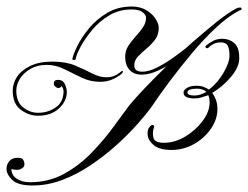

<svg xmlns="http://www.w3.org/2000/svg" viewBox="-20 -569 761 589"><path d="M663 -450Q683 -450 698.5 -437Q714 -424 714 -391Q714 -363 688.5 -333Q663 -303 631 -284Q638 -275 642.5 -262.5Q647 -250 647 -234Q647 -203 627 -174Q607 -145 575 -127Q543 -109 506 -109Q470 -109 452.5 -123Q435 -137 433 -154.5Q431 -172 440 -181Q445 -186 447 -186Q450 -186 452 -183.5Q454 -181 452 -177Q447 -163 450.5 -147Q454 -131 483 -131Q517 -131 549 -150.5Q581 -170 602 -198.5Q623 -227 623 -254Q623 -261 622 -267Q621 -273 619 -277Q608 -273 597.5 -270Q587 -267 577 -267Q543 -267 543 -285Q543 -293 554 -299.5Q565 -306 584 -306Q595 -306 604.5 -302.5Q614 -299 621 -294Q647 -314 665.5 -345.5Q684 -377 684 -398Q684 -419 678.5 -429Q673 -439 657 -439Q647 -439 638 -435.5Q629 -432 620 -423Q618 -421 615 -421Q612 -421 610.5 -424Q609 -427 613 -430Q623 -438 634.5 -444Q646 -450 663 -450ZM577 -276Q586 -276 595 -279Q604 -282 613 -287Q604 -297 584 -297Q555 -297 555 -285Q555 -276 577 -276ZM141 -380Q182 -380 210.5 -368Q239 -356 262 -344Q285 -332 306 -332Q320 -332 329.5 -336Q339 -340 345 -344.5Q351 -349 352 -350Q353 -351 355 -351Q360 -351 355 -345Q350 -338 330.5 -328Q311 -318 288 -318Q257 -318 230 -331Q203 -344 177 -357Q151 -370 123 -370Q95 -370 74 -358Q53 -346 41.5 -328Q30 -310 30 -291Q30 -256 51 -239.5Q72 -223 97 -223Q127 -223 151 -239.5Q175 -256 175 -290Q175 -295 172 -300Q169 -305 169 -305Q169 -305 166.5 -302Q164 -299 159 -299Q155 -299 150 -303Q145 -307 145 -312Q145 -324 158 -324Q173 -324 179 -311Q185 -298 185 -287Q185 -259 161 -236.5Q137 -214 97 -214Q68 -214 43.5 -232.5Q19 -251 19 -291Q19 -313 32 -333Q45 -353 72.5 -366.5Q100 -380 141 -380ZM384 -549Q410 -549 428.5 -538Q447 -527 457 -511.5Q467 -496 467 -484Q467 -462 455.5 -447Q444 -432 429.5 -420Q415 -408 403.5 -396Q392 -384 392 -368Q392 -349 417 -349Q437 -349 464 -363Q491 -377 517 -396Q543 -415 561 -430Q579 -445 581 -447Q582 -447 582 -447.5Q582 -448 582 -448Q584 -448 580.5 -439Q577 -430 575 -427Q574 -425 557.5 -411.5Q541 -398 516.5 -381.5Q492 -365 465 -352.5Q438 -340 415 -340Q390 -340 377 -355Q364 -370 364 -395Q364 -413 373.5 -428Q383 -443 396 -457Q409 -471 418.5 -485Q428 -499 428 -515Q428 -523 417.5 -531.5Q407 -540 383 -540Q346 -540 315.5 -522Q285 -504 263 -477.5Q241 -451 227.5 -426Q214 -401 212 -387Q211 -385 205 -385Q202 -385 202 -388Q204 -401 217 -427.5Q230 -454 253 -482Q276 -510 309 -529.5Q342 -549 384 -549ZM716 -546Q721 -546 721 -542Q721 -538 718.5 -538Q716 -538 713 -536Q680 -519 643 -484.5Q606 -450 569.5 -406.5Q533 -363 500.5 -319.5Q468 -276 444 -240Q428 -218 401 -187.5Q374 -157 338 -124.5Q302 -92 260 -63.5Q218 -35 172.5 -17.5Q127 0 80 0Q35 0 17.5 -17Q0 -34 0 -51Q0 -64 8.5 -74.5Q17 -85 35 -85Q48 -85 51.5 -78.5Q55 -72 55 -66Q55 -57 47.5 -52.5Q40 -48 34 -48Q23 -48 19 -49.5Q15 -51 15 -51Q15 -32 31 -21Q47 -10 72 -10Q130 -10 177 -36Q224 -62 261.5 -101Q299 -140 327.5 -179Q356 -218 376 -245Q393 -266 423.5 -298Q454 -330 492 -367Q530 -404 570 -439Q610 -474 645 -502Q680 -530 705 -543Q711 -546 716 -546Z"/></svg>

Font: Kapakana
Style: Regular
Weight: 400
Designer: Kousuke Nagai
Version: Version 1.002